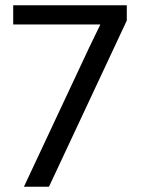

<svg xmlns="http://www.w3.org/2000/svg" viewBox="-20 -713 545 733"><path d="M322.4 -535.6 362.5 -618.2V-619.6H30.4V-693H464.1V-634.6L166.9 0H71.3Z"/></svg>

Font: Murecho Thin
Style: Regular
Weight: 100
Designer: Neil Summerour
Foundry: Positype
Version: Version 1.010